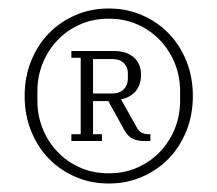

<svg xmlns="http://www.w3.org/2000/svg" viewBox="-20 -730 512 452"><path d="M148 -414H170V-594H148V-610H247Q278 -610 295 -595Q312 -580 312 -554Q312 -531 300 -516Q288 -501 265 -496L302 -430Q310 -414 330 -414H334V-398H320Q303 -398 292 -403.5Q281 -409 272 -425L235 -492H199V-414H220V-398H148ZM236 -322Q273 -322 303.5 -335.5Q334 -349 356.5 -372.5Q379 -396 391.5 -427Q404 -458 404 -493V-515Q404 -550 391.5 -581Q379 -612 356.5 -635.5Q334 -659 303.5 -672.5Q273 -686 236 -686Q199 -686 168.5 -672.5Q138 -659 115.5 -635.5Q93 -612 80.5 -581Q68 -550 68 -515V-493Q68 -458 80.5 -427Q93 -396 115.5 -372.5Q138 -349 168.5 -335.5Q199 -322 236 -322ZM236 -298Q194 -298 158 -313.5Q122 -329 95.5 -356Q69 -383 53.5 -421Q38 -459 38 -504Q38 -549 53.5 -587Q69 -625 95.5 -652Q122 -679 158 -694.5Q194 -710 236 -710Q278 -710 314 -694.5Q350 -679 376.5 -652Q403 -625 418.5 -587Q434 -549 434 -504Q434 -459 418.5 -421Q403 -383 376.5 -356Q350 -329 314 -313.5Q278 -298 236 -298ZM199 -510H245Q262 -510 271.5 -520Q281 -530 281 -544V-558Q281 -572 271.5 -581.5Q262 -591 245 -591H199Z"/></svg>

Font: IBM Plex Serif Light
Style: Regular
Weight: 300
Designer: Mike Abbink, Paul van der Laan, Pieter van Rosmalen
Foundry: Bold Monday
Version: Version 3.001